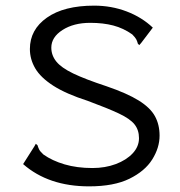

<svg xmlns="http://www.w3.org/2000/svg" viewBox="-20 -651 640 681"><path d="M296 10Q152 10 62 -69L102 -132L107 -141L113 -136Q115 -129 118.5 -121.5Q122 -114 134 -103Q165 -81 209 -68Q253 -55 308 -55Q353 -55 390.5 -69Q428 -83 450.5 -107Q473 -131 473 -161Q473 -190 457 -210Q441 -230 401.5 -248.5Q362 -267 292 -293Q214 -318 169 -347Q124 -376 105 -408.5Q86 -441 86 -477Q86 -546 146.5 -588.5Q207 -631 314 -631Q375 -631 429 -610.5Q483 -590 522 -553L481 -499L474 -491L469 -496Q467 -504 463.5 -511Q460 -518 449 -529Q418 -551 382 -560.5Q346 -570 300 -570Q241 -570 201.5 -544.5Q162 -519 162 -482Q162 -455 179.5 -433Q197 -411 239.5 -390.5Q282 -370 358 -345Q431 -320 472 -294.5Q513 -269 529.5 -239Q546 -209 546 -170Q546 -127 520 -85.5Q494 -44 439 -17Q384 10 296 10Z"/></svg>

Font: Inconsolata Expanded
Style: Regular
Weight: 400
Width: 7
Monospace: yes
Designer: Raph Levien, Cyreal, Brenton Simpson
Foundry: Raph Levien, Cyreal, Google
Version: Version 3.000; ttfautohint (v1.8.2.53-6de2)